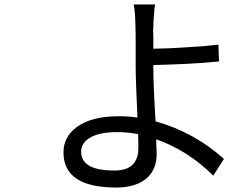

<svg xmlns="http://www.w3.org/2000/svg" viewBox="-20 -800 1040 859"><path d="M599 -138V-166Q598 -179 598 -200Q550 -209 502 -209Q428 -209 384 -185Q343 -161 343 -121Q343 -37 492 -37Q599 -37 599 -138ZM666 -509V-502Q666 -418 676 -257Q848 -209 982 -89L934 -14Q824 -125 679 -177Q679 -163 679.5 -147.5Q680 -132 680.5 -123.5Q681 -115 681 -111Q681 -45 640 -6Q592 39 500 39Q264 39 264 -118Q264 -188 324 -232Q390 -280 511 -280Q553 -280 595 -274Q587 -442 587 -502V-598Q587 -663 586 -682Q585 -749 578 -780H674Q670 -762 669 -734Q668 -725 667 -708Q666 -691 666 -682Q664 -667 666 -637V-582Q740 -583 808 -588Q899 -593 957 -600L960 -525Q890 -518 810 -514Q717 -510 666 -509Z"/></svg>

Font: Source Han Sans Regular
Style: Regular
Weight: 400
Designer: Ryoko NISHIZUKA  (kana & ideographs); Paul D. Hunt (Latin, Greek & Cyrillic); Wenlong ZHANG  (bopomofo); Sandoll Communi
Foundry: Adobe Systems Incorporated
Version: Version 1.00 January 18, 2024, initial release